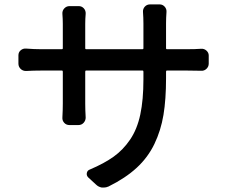

<svg xmlns="http://www.w3.org/2000/svg" viewBox="-20 -806 1040 870"><path d="M732.4 -586.9Q732.4 -583 736.3 -583H826.2Q865.2 -583 891.6 -585Q905.3 -585.9 915.5 -576.7Q925.8 -567.4 925.8 -554.7V-517.6Q925.8 -503.9 915.5 -494.1Q905.3 -484.4 891.6 -485.4Q865.2 -486.3 827.1 -486.3H736.3Q732.4 -486.3 732.4 -481.4V-452.1Q732.4 -355.5 720.7 -285.2Q709 -214.8 679.7 -153.8Q650.4 -92.8 599.6 -45.9Q548.8 1 471.7 39.1Q460.9 43.9 450.2 43.9Q446.3 43.9 441.4 43.9Q425.8 41 415 30.3L379.9 -2Q371.1 -10.7 373.5 -22.5Q376 -34.2 387.7 -38.1Q452.1 -65.4 495.1 -96.2Q538.1 -127 569.8 -173.8Q601.6 -220.7 615.7 -287.1Q629.9 -353.5 629.9 -446.3V-481.4Q629.9 -486.3 626 -486.3H370.1Q366.2 -486.3 366.2 -481.4V-335.9Q366.2 -307.6 368.2 -273.4Q368.2 -259.8 358.9 -249.5Q349.6 -239.3 335 -239.3H294.9Q280.3 -239.3 271 -249.5Q261.7 -259.8 262.7 -273.4Q264.6 -308.6 264.6 -335.9V-481.4Q264.6 -486.3 260.7 -486.3H167Q132.8 -486.3 97.7 -484.4Q83 -484.4 73.2 -494.1Q63.5 -503.9 63.5 -517.6V-555.7Q63.5 -569.3 73.7 -578.1Q84 -586.9 97.7 -585.9Q134.8 -583 167 -583H260.7Q264.6 -583 264.6 -586.9V-698.2Q264.6 -718.8 262.7 -743.2Q261.7 -757.8 271.5 -768.1Q281.2 -778.3 294.9 -778.3H336.9Q350.6 -778.3 359.9 -768.1Q369.1 -757.8 368.2 -743.2Q366.2 -720.7 366.2 -698.2V-586.9Q366.2 -583 370.1 -583H626Q629.9 -583 629.9 -586.9V-699.2Q629.9 -725.6 627.9 -752Q627 -765.6 636.2 -775.9Q645.5 -786.1 660.2 -786.1H703.1Q716.8 -786.1 726.1 -775.9Q735.4 -765.6 734.4 -752Q732.4 -724.6 732.4 -699.2Z"/></svg>

Font: Gen Jyuu Gothic L Monospace Medium
Style: Regular
Weight: 500
Designer: [Source Han Sans]
Ryoko NISHIZUKA  (kana & ideographs); Paul D. Hunt (Latin, Greek & Cyrillic); Wenlong ZHANG  (bopomofo
Version: Version 1.002.20150607